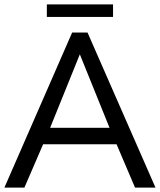

<svg xmlns="http://www.w3.org/2000/svg" viewBox="-25 -853 727 873"><path d="M505 -197 589 0H682L373 -705H303L-5 0H86L171 -197ZM338 -606 473 -272H203ZM489 -833H188V-776H489Z"/></svg>

Font: Geom Light
Style: Regular
Weight: 300
Version: Version 1.102